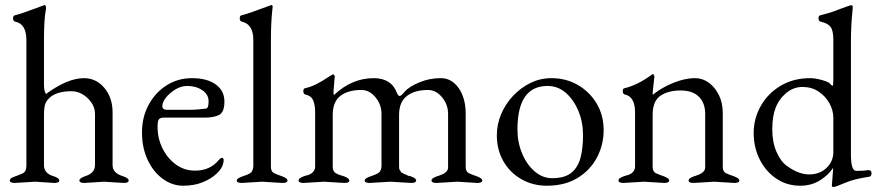

<svg xmlns="http://www.w3.org/2000/svg" viewBox="-20 -725 3490 764"><path d="M120 -2 39 3Q19 3 19 -7Q19 -16 37 -22Q55 -28 70 -35Q85 -42 85 -65V-566Q85 -630 40 -639Q32 -641 32 -652Q32 -663 39 -664Q65 -670 155 -704L157 -705Q163 -705 163 -693Q163 -687 162 -684Q158 -662 156.5 -631.5Q155 -601 155 -562V-388Q155 -362 163 -351Q249 -414 314 -414Q363 -414 395.5 -375Q428 -336 428 -278V-68Q428 -36 469 -24Q492 -16 492 -7Q492 3 472 3L394 -2L316 3Q296 3 296 -7Q296 -16 319 -24Q358 -36 358 -68V-272Q358 -296 344 -316.5Q330 -337 309 -349.5Q288 -362 265 -362Q210 -362 182 -340Q166 -327 160.5 -312.5Q155 -298 155 -268V-65Q157 -34 193 -24Q216 -16 216 -7Q216 3 196 3Z M867 -71Q863 -54 842 -34Q821 -14 787 0Q753 14 709 14Q665 14 627.5 -13.5Q590 -41 567.5 -89Q545 -137 545 -198Q545 -259 571.5 -308Q598 -357 643 -385.5Q688 -414 744 -414Q804 -414 838.5 -389Q873 -364 873 -321Q873 -278 851.5 -267.5Q830 -257 796 -257H632Q618 -257 612.5 -250.5Q607 -244 607 -220Q607 -174 627 -134Q647 -94 680.5 -70Q714 -46 756 -46Q817 -46 852 -90Q859 -97 863 -97Q870 -97 870 -87Q870 -80 867 -71ZM626 -303Q626 -288 645 -288H727Q750 -288 768.5 -289.5Q787 -291 800 -293Q810 -294 810 -322Q810 -349 785 -366Q760 -383 725 -383Q701 -383 678.5 -369.5Q656 -356 641 -337.5Q626 -319 626 -303Z M1023 -2 942 3Q922 3 922 -7Q922 -16 950 -25Q979 -34 983 -44Q988 -54 988 -62V-566Q988 -629 942 -639Q934 -641 934 -652Q934 -663 941 -664Q967 -670 1057 -704H1058L1059 -705Q1065 -705 1065 -698L1063 -680Q1061 -661 1059.5 -631.5Q1058 -602 1058 -562V-62Q1058 -42 1070.5 -36Q1083 -30 1104 -23Q1124 -15 1124 -7Q1124 3 1104 3Z M1269 -2 1188 3Q1168 3 1168 -7Q1168 -13 1176 -17.5Q1184 -22 1193 -25Q1202 -28 1204 -28Q1206 -28 1214 -32Q1222 -36 1224 -39Q1234 -49 1234 -62V-277Q1234 -308 1226 -326Q1218 -344 1195 -349Q1187 -351 1187 -362Q1187 -373 1194 -374Q1217 -379 1240.5 -391Q1264 -403 1289 -420L1304 -429H1305Q1309 -429 1312 -423L1307 -359Q1307 -349 1309 -347Q1380 -414 1467 -414Q1538 -414 1560 -354Q1565 -343 1571 -343Q1576 -343 1592 -362Q1608 -380 1648 -397Q1688 -414 1734 -414Q1764 -414 1786.5 -395Q1809 -376 1821 -344.5Q1833 -313 1833 -275V-62Q1833 -42 1845.5 -36Q1858 -30 1879 -23Q1899 -15 1899 -7Q1899 3 1879 3L1800 -2L1717 3Q1697 3 1697 -7Q1697 -16 1720 -24Q1722 -24 1724 -25Q1758 -36 1762 -52Q1763 -54 1763 -57Q1763 -60 1763 -62V-272Q1763 -309 1739 -338Q1715 -367 1683 -367Q1630 -367 1599 -343Q1568 -319 1568 -268V-62Q1568 -51 1571 -48L1575 -42Q1577 -38 1580 -37Q1585 -36 1586 -34Q1588 -32 1593 -31Q1598 -30 1599 -28Q1607 -24 1613 -24Q1636 -16 1636 -7Q1636 3 1616 3L1534 -2L1451 3Q1431 3 1431 -7Q1431 -16 1459 -25Q1487 -34 1493 -44Q1498 -54 1498 -62V-272Q1498 -309 1474 -338Q1450 -367 1418 -367Q1365 -367 1334.5 -343.5Q1304 -320 1304 -268V-62Q1304 -43 1315.5 -36.5Q1327 -30 1331 -29Q1370 -19 1370 -6Q1370 3 1350 3Z M2382 -207Q2382 -149 2355.5 -98.5Q2329 -48 2278.5 -17Q2228 14 2156 14Q2100 14 2054.5 -12Q2009 -38 1983 -83.5Q1957 -129 1957 -187Q1957 -230 1974 -270.5Q1991 -311 2021.5 -343.5Q2052 -376 2091 -395Q2130 -414 2174 -414Q2233 -414 2280 -386.5Q2327 -359 2354.5 -312.5Q2382 -266 2382 -207ZM2039 -210Q2039 -159 2057.5 -114.5Q2076 -70 2107.5 -43Q2139 -16 2177 -16Q2227 -16 2253.5 -37.5Q2280 -59 2290 -97.5Q2300 -136 2300 -187Q2300 -239 2281.5 -283.5Q2263 -328 2231.5 -355.5Q2200 -383 2159 -383Q2039 -383 2039 -210Z M2542 -2 2461 3Q2441 3 2441 -7Q2441 -13 2449 -17.5Q2457 -22 2466 -25Q2475 -28 2477 -28Q2479 -28 2487 -32Q2495 -36 2497 -39Q2507 -49 2507 -62V-277Q2507 -341 2466 -349Q2458 -351 2458 -362Q2458 -373 2465 -374Q2517 -386 2575 -429Q2576 -430 2579 -430Q2581 -430 2584 -421L2577 -356Q2577 -349 2578 -348Q2597 -364 2624.5 -379Q2652 -394 2684 -404Q2716 -414 2746 -414Q2776 -414 2801 -395.5Q2826 -377 2841 -346Q2856 -315 2856 -275V-62Q2856 -42 2868.5 -36Q2881 -30 2902 -23Q2922 -15 2922 -7Q2922 3 2902 3L2822 -2L2740 3Q2720 3 2720 -7Q2720 -16 2743 -24Q2745 -24 2747 -25Q2781 -36 2785 -52Q2786 -54 2786 -57Q2786 -60 2786 -62V-272Q2786 -315 2761 -340Q2736 -365 2688 -365Q2639 -365 2608 -344Q2577 -323 2577 -268V-62Q2577 -42 2589.5 -36Q2602 -30 2623 -23Q2643 -15 2643 -7Q2643 3 2623 3Z M3344 2Q3304 19 3298 19Q3290 19 3290 15L3295 -51V-57Q3277 -29 3243 -7.5Q3209 14 3164 14Q3110 14 3068 -15Q3026 -44 3002.5 -91.5Q2979 -139 2979 -196Q2979 -253 3007 -303Q3035 -353 3086 -383.5Q3137 -414 3204 -414Q3218 -414 3234.5 -410.5Q3251 -407 3265 -402Q3279 -397 3283 -392Q3289 -384 3293 -384Q3296 -384 3296 -408V-566Q3296 -604 3284.5 -618.5Q3273 -633 3245 -639Q3237 -641 3237 -652Q3237 -663 3244 -664Q3264 -669 3283.5 -675Q3303 -681 3322 -689Q3361 -704 3367 -704Q3372 -704 3373 -700Q3373 -698 3373 -693Q3373 -688 3372 -680Q3366 -623 3366 -562V-110Q3366 -45 3387 -45Q3418 -45 3433 -48H3436Q3448 -48 3448 -36Q3448 -21 3434 -21Q3408 -17 3385.5 -11.5Q3363 -6 3344 2ZM3111 -65Q3157 -31 3200 -31Q3242 -31 3269 -57Q3296 -83 3296 -120V-255Q3296 -286 3280.5 -314Q3265 -342 3237.5 -360.5Q3210 -379 3173 -379Q3137 -379 3108 -354.5Q3079 -330 3066 -295Q3053 -262 3053 -210Q3053 -160 3069.5 -121.5Q3086 -83 3111 -65Z"/></svg>

Font: Benne
Style: Regular
Weight: 400
Designer: John-Daniel Harrington
Version: Version 1.001